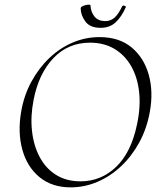

<svg xmlns="http://www.w3.org/2000/svg" viewBox="-20 -796 690 828"><path d="M285 12Q204 12 150.5 -32Q97 -76 76.5 -150Q56 -224 71 -313Q83 -384 115 -443Q147 -502 192.5 -545.5Q238 -589 293.5 -612.5Q349 -636 409 -636Q494 -636 547.5 -591.5Q601 -547 621.5 -473.5Q642 -400 626 -313Q613 -241 580.5 -181.5Q548 -122 501.5 -78.5Q455 -35 399.5 -11.5Q344 12 285 12ZM327 -14Q416 -14 481 -76.5Q546 -139 571 -260Q587 -335 580 -399Q573 -463 545.5 -511Q518 -559 473 -585.5Q428 -612 368 -612Q274 -612 210.5 -545.5Q147 -479 125 -366Q111 -295 118 -231.5Q125 -168 151 -119Q177 -70 221.5 -42Q266 -14 327 -14ZM414 -676Q368 -676 348 -703.5Q328 -731 328 -760Q328 -765 334.5 -768.5Q341 -772 349 -774Q357 -776 363.5 -776Q370 -776 370 -773Q372 -743 388 -724Q404 -705 434 -705Q457 -705 474 -720Q491 -735 507 -769Q510 -774 517 -771Q524 -768 523 -766Q504 -723 478.5 -699.5Q453 -676 414 -676Z"/></svg>

Font: Cormorant Infant Light
Style: Italic
Weight: 300
Italic angle: -10°
Designer: Christian Thalmann (Catharsis Fonts)
Foundry: Catharsis Fonts
Version: Version 4.001